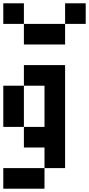

<svg xmlns="http://www.w3.org/2000/svg" viewBox="-20 -1020 540 1165"><path d="M0 125V0H250V125ZM0 -250V-500H125V-250ZM0 -875V-1000H125V-875ZM250 -125H125V-250H250V-500H125V-625H375V0H250ZM500 -875H375V-1000H500ZM125 -875H375V-750H125Z"/></svg>

Font: GalmuriMono7 Regular
Style: Regular
Weight: 400
Designer: Lee Minseo (quiple)
Version: Version 2.399;hotconv 1.1.1;makeotfexe 2.6.0 DEVELOPMENT